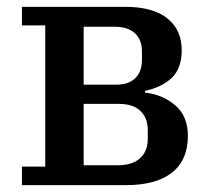

<svg xmlns="http://www.w3.org/2000/svg" viewBox="-20 -540 616 560"><path d="M44 -54H112V-466H44V-520H346Q426 -520 468 -486.5Q510 -453 510 -394Q510 -340 480.5 -312.5Q451 -285 403 -275V-270Q455 -264 491.5 -232.5Q528 -201 528 -144Q528 -73 481.5 -36.5Q435 0 347 0H44ZM323 -58Q366 -58 388.5 -78.5Q411 -99 411 -135V-160Q411 -196 389.5 -216.5Q368 -237 327 -237H224V-58ZM319 -293Q355 -293 374.5 -312Q394 -331 394 -365V-390Q394 -424 373.5 -443Q353 -462 315 -462H224V-293Z"/></svg>

Font: IBM Plex Serif Medium
Style: Regular
Weight: 500
Designer: Mike Abbink, Paul van der Laan, Pieter van Rosmalen
Foundry: Bold Monday
Version: Version 2.5